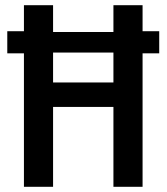

<svg xmlns="http://www.w3.org/2000/svg" viewBox="-20 -718 640 738"><path d="M416 -307H184V0H72V-513H8V-598H72V-698H184V-595H416V-698H528V-598H592V-513H528V0H416ZM416 -401V-516H184V-401Z"/></svg>

Font: IBM Plaex Mono Medium
Style: Regular
Weight: 500
Designer: Mike Abbink, Paul van der Laan, Pieter van Rosmalen
Foundry: Bold Monday
Version: Version 2.003